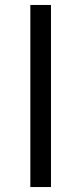

<svg xmlns="http://www.w3.org/2000/svg" viewBox="-20 -752 327 772"><path d="M102 0H185V-732H102Z"/></svg>

Font: ChiuKong Gothic CL Normal
Style: Regular
Weight: 350
Designer: Ryoko NISHIZUKA 西塚涼子 (kana, bopomofo & ideographs); Paul D. Hunt (Latin, Greek & Cyrillic); Sandoll Communications 산돌커뮤니
Foundry: Adobe
Version: Version 1.300